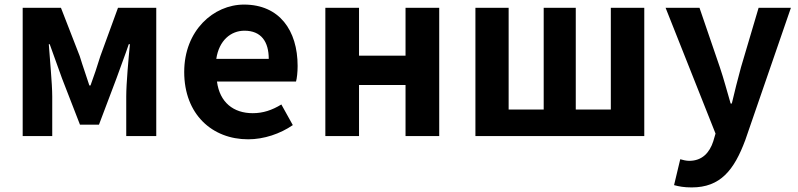

<svg xmlns="http://www.w3.org/2000/svg" viewBox="-20 -594 3485 838"><path d="M79 0H208V-173C208 -230 197 -339 193 -401H197C213 -355 235 -297 251 -251L329 -50H412L488 -251C504 -297 526 -353 542 -401H547C541 -339 531 -230 531 -173V0H662V-560H495L418 -349C404 -303 390 -262 375 -221H370C357 -262 342 -303 328 -349L246 -560H79Z M1063 14C1132 14 1203 -10 1258 -48L1208 -138C1167 -113 1128 -100 1083 -100C999 -100 939 -147 927 -238H1272C1276 -252 1279 -279 1279 -306C1279 -462 1199 -574 1045 -574C912 -574 784 -461 784 -280C784 -95 906 14 1063 14ZM924 -337C936 -418 988 -460 1047 -460C1120 -460 1153 -412 1153 -337Z M1400 0H1547V-223H1750V0H1897V-560H1750V-351H1547V-560H1400Z M2055 0H2792V-560H2646V-116H2493V-560H2353V-116H2200V-560H2055Z M2999 224C3124 224 3184 149 3233 17L3432 -560H3291L3214 -300C3200 -248 3186 -194 3174 -142H3169C3153 -196 3139 -250 3122 -300L3033 -560H2885L3103 -11L3093 23C3077 72 3045 108 2988 108C2975 108 2959 104 2949 101L2922 214C2944 220 2966 224 2999 224Z"/></svg>

Font: Noto Sans Mono CJK HK
Style: Bold
Weight: 700
Designer: Ryoko NISHIZUKA 西塚涼子 (kana, bopomofo & ideographs); Paul D. Hunt (Latin, Greek & Cyrillic); Sandoll Communications 산돌커뮤니
Foundry: Adobe
Version: Version 2.004;hotconv 1.0.118;makeotfexe 2.5.65603